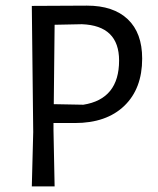

<svg xmlns="http://www.w3.org/2000/svg" viewBox="-20 -662 560 682"><path d="M289 -642Q383 -642 434 -593.5Q485 -545 485 -454Q485 -347 421.5 -286Q358 -225 246 -225H170V-200L174 0H93L98 -193L93 -641H94ZM271 -576 174 -574 171 -292 276 -290Q403 -310 403 -447Q403 -571 271 -576Z"/></svg>

Font: Alegreya Sans SC
Style: Regular
Weight: 400
Designer: Juan Pablo del Peral
Foundry: Huerta Tipografica
Version: Version 2.007